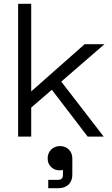

<svg xmlns="http://www.w3.org/2000/svg" viewBox="-20 -720 592 1012"><path d="M75.5 -700H144.5V-238.2L426.2 -487H530.5L144.5 -152.8V0H75.5ZM526.5 0H442L237.5 -267.5L287 -310.5ZM231.2 115.2Q231.2 86.8 249.6 68.4Q268 50 296.2 50Q324.5 50 342.9 68.2Q361.2 86.5 361.2 114.8V200.8Q361.2 234.2 341 253.1Q320.8 272 287.2 272H234.2V228H284.2Q298.8 228 305.2 221.5Q311.8 215 311.8 201.5V175.8Q305.2 177.8 294.2 177.8Q267 177.8 249.1 160Q231.2 142.2 231.2 115.2Z"/></svg>

Font: Space Grotesk Variable
Style: Regular
Weight: 400
Designer: Florian Karsten (Space Grotesk), Colophon Foundry (Space Mono)
Foundry: Florian Karsten
Version: Version 1.106